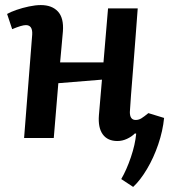

<svg xmlns="http://www.w3.org/2000/svg" viewBox="-20 -544 667 757"><path d="M382 -230 210 -216 192 0H75L107 -408Q109 -445 82 -445Q66 -445 28 -429L8 -489Q22 -497 45 -505Q68 -513 94 -518.5Q120 -524 141 -524Q185 -524 208.5 -498.5Q232 -473 228 -420Q225 -387 222.5 -358.5Q220 -330 217 -298H388L406 -511H523Q519 -460 514.5 -398Q510 -336 505 -275.5Q500 -215 496.5 -168.5Q493 -122 492 -102Q492 -71 515 -71Q527 -71 537.5 -77.5Q548 -84 565 -98L627 -79Q622 -28 604 25Q586 78 559.5 122.5Q533 167 505 193L458 162Q479 126 496 76Q513 26 517 -17L512 -18Q499 -5 480.5 3.5Q462 12 443 12Q404 12 385 -14.5Q366 -41 370 -90Z"/></svg>

Font: Literata 12pt SemiBold
Style: Italic
Weight: 600
Italic angle: -2°
Designer: Latin by Veronika Burian and Jose Scaglione. Greek by Irene Vlachou. Cyrillic by Vera Evstafieva
Foundry: TypeTogether
Version: Version 3.002